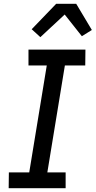

<svg xmlns="http://www.w3.org/2000/svg" viewBox="-20 -998 507 1018"><path d="M26 0 27 -84H135L228 -651H131V-735H433L432 -651H324L231 -84H328V0ZM194 -801 148 -843 278 -978H384L467 -839L414 -806L323 -921Z"/></svg>

Font: Iosevka Custom Medium
Style: Italic
Weight: 500
Italic angle: -9°
Designer: Belleve Invis
Foundry: Belleve Invis
Version: Version 27.0.1